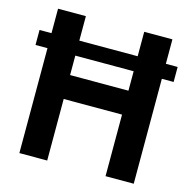

<svg xmlns="http://www.w3.org/2000/svg" viewBox="-113 -873 1012 1015"><g transform="rotate(15 392.5 -365.0)"><path d="M15.6 -543.9V-626H81.1V-759.8H233.4V-626H552.7V-759.8H707V-626H771.5V-543.9H707V30.3H552.7V-306.6H233.4V30.3H81.1V-543.9ZM233.4 -437.5H552.7V-543.9H233.4Z"/></g></svg>

Font: GenEi M Gothic v2 Bold
Style: Regular
Weight: 700
Version: Version 2.0